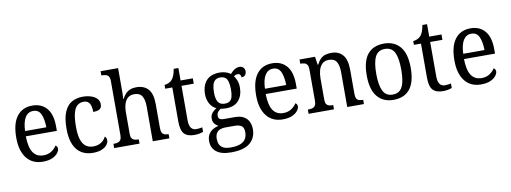

<svg xmlns="http://www.w3.org/2000/svg" viewBox="-73 -1195 4974 1869"><g transform="rotate(-10 2414.0 -260.5)"><path d="M266 10Q164 10 107 -62Q50 -134 50 -264Q50 -404 104.5 -475Q159 -546 257 -546Q348 -546 399.5 -485.5Q451 -425 451 -306V-262H144Q146 -152 180.5 -101Q215 -50 282 -50Q330 -50 363 -72.5Q396 -95 412 -123Q420 -120 426 -111.5Q432 -103 432 -90Q432 -70 414 -46.5Q396 -23 359.5 -6.5Q323 10 266 10ZM356 -314Q355 -395 333 -444Q311 -493 257 -493Q205 -493 177 -447Q149 -401 146 -314Z M759 10Q698 10 650 -18Q602 -46 574.5 -106.5Q547 -167 547 -265Q547 -372 574.5 -433.5Q602 -495 649 -520.5Q696 -546 755 -546Q798 -546 835 -534.5Q872 -523 894.5 -500.5Q917 -478 917 -444Q917 -421 908 -407.5Q899 -394 880 -388Q861 -382 832 -382Q832 -414 825.5 -439.5Q819 -465 802.5 -480.5Q786 -496 755 -496Q721 -496 695 -476Q669 -456 655 -406Q641 -356 641 -266Q641 -195 655 -147Q669 -99 699 -75Q729 -51 777 -51Q807 -51 831.5 -61Q856 -71 873.5 -88Q891 -105 901 -126Q909 -120 913.5 -110.5Q918 -101 918 -87Q918 -65 901 -42.5Q884 -20 849 -5Q814 10 759 10Z M971 0V-42H978Q999 -42 1016 -47Q1033 -52 1043 -67.5Q1053 -83 1053 -114V-650Q1053 -680 1042.5 -694.5Q1032 -709 1015 -713.5Q998 -718 978 -718H971V-760H1144V-537Q1144 -519 1143.5 -501Q1143 -483 1142 -469.5Q1141 -456 1141 -455H1145Q1158 -482 1177.5 -503Q1197 -524 1223.5 -535Q1250 -546 1284 -546Q1362 -546 1403 -499.5Q1444 -453 1444 -350V-114Q1444 -83 1453 -67.5Q1462 -52 1478 -47Q1494 -42 1514 -42H1517V0H1353V-346Q1353 -411 1330.5 -447Q1308 -483 1254 -483Q1216 -483 1191.5 -463Q1167 -443 1155.5 -406.5Q1144 -370 1144 -320V-109Q1144 -79 1154.5 -65Q1165 -51 1182 -46.5Q1199 -42 1219 -42H1222V0Z M1764 10Q1695 10 1663 -24.5Q1631 -59 1631 -145V-483H1561V-520Q1580 -522 1600 -530Q1620 -538 1635 -554Q1650 -571 1659.5 -595.5Q1669 -620 1676 -659H1722V-536H1843V-483H1722V-143Q1722 -91 1740 -67Q1758 -43 1790 -43Q1808 -43 1822.5 -45Q1837 -47 1851 -50V-6Q1838 0 1813.5 5Q1789 10 1764 10Z M2087 239Q1990 239 1941.5 200.5Q1893 162 1893 94Q1893 55 1909 28Q1925 1 1951.5 -15Q1978 -31 2009 -37Q1989 -46 1972.5 -65.5Q1956 -85 1956 -117Q1956 -147 1972 -169Q1988 -191 2018 -210Q1978 -228 1955.5 -269.5Q1933 -311 1933 -361Q1933 -447 1977 -496.5Q2021 -546 2110 -546Q2143 -546 2172 -536Q2201 -526 2216 -513Q2225 -523 2238 -535.5Q2251 -548 2268.5 -557.5Q2286 -567 2307 -567Q2334 -567 2347.5 -551.5Q2361 -536 2361 -515Q2361 -494 2349.5 -478.5Q2338 -463 2312 -463Q2312 -476 2304.5 -488Q2297 -500 2280 -500Q2268 -500 2259 -496Q2250 -492 2241 -486Q2257 -465 2268 -437Q2279 -409 2279 -365Q2279 -290 2237 -241Q2195 -192 2110 -192Q2098 -192 2083 -193.5Q2068 -195 2058 -197Q2043 -187 2030.5 -172Q2018 -157 2018 -134Q2018 -113 2030.5 -103Q2043 -93 2077 -93H2179Q2235 -93 2268.5 -73.5Q2302 -54 2317.5 -21Q2333 12 2333 53Q2333 139 2273 189Q2213 239 2087 239ZM2089 191Q2154 191 2190 175Q2226 159 2240.5 131.5Q2255 104 2255 69Q2255 23 2231.5 6.5Q2208 -10 2162 -10H2070Q2045 -10 2022 -2Q1999 6 1984.5 27Q1970 48 1970 87Q1970 117 1981 140.5Q1992 164 2018 177.5Q2044 191 2089 191ZM2107 -239Q2138 -239 2156.5 -252Q2175 -265 2182.5 -293.5Q2190 -322 2190 -365Q2190 -410 2182 -440Q2174 -470 2155.5 -484Q2137 -498 2106 -498Q2077 -498 2058 -483.5Q2039 -469 2030.5 -439Q2022 -409 2022 -364Q2022 -300 2042 -269.5Q2062 -239 2107 -239Z M2637 10Q2535 10 2478 -62Q2421 -134 2421 -264Q2421 -404 2475.5 -475Q2530 -546 2628 -546Q2719 -546 2770.5 -485.5Q2822 -425 2822 -306V-262H2515Q2517 -152 2551.5 -101Q2586 -50 2653 -50Q2701 -50 2734 -72.5Q2767 -95 2783 -123Q2791 -120 2797 -111.5Q2803 -103 2803 -90Q2803 -70 2785 -46.5Q2767 -23 2730.5 -6.5Q2694 10 2637 10ZM2727 -314Q2726 -395 2704 -444Q2682 -493 2628 -493Q2576 -493 2548 -447Q2520 -401 2517 -314Z M2893 0V-42H2901Q2922 -42 2939 -47Q2956 -52 2966 -67.5Q2976 -83 2976 -114V-426Q2976 -456 2966 -470.5Q2956 -485 2939.5 -489.5Q2923 -494 2903 -494H2898V-536H3051L3063 -455H3068Q3086 -491 3107.5 -511Q3129 -531 3155 -538.5Q3181 -546 3212 -546Q3285 -546 3325.5 -499.5Q3366 -453 3366 -350V-114Q3366 -83 3374.5 -67.5Q3383 -52 3399 -47Q3415 -42 3435 -42H3440V0H3275V-346Q3275 -410 3253.5 -446.5Q3232 -483 3178 -483Q3136 -483 3112 -460Q3088 -437 3077.5 -400Q3067 -363 3067 -320V-109Q3067 -79 3076.5 -65Q3086 -51 3102.5 -46.5Q3119 -42 3139 -42H3144V0Z M3731 10Q3631 10 3573 -59Q3515 -128 3515 -269Q3515 -409 3570.5 -477.5Q3626 -546 3734 -546Q3835 -546 3892.5 -477.5Q3950 -409 3950 -269Q3950 -128 3894.5 -59Q3839 10 3731 10ZM3733 -42Q3779 -42 3806 -67.5Q3833 -93 3844.5 -144Q3856 -195 3856 -269Q3856 -381 3828.5 -437Q3801 -493 3732 -493Q3665 -493 3637 -437Q3609 -381 3609 -269Q3609 -157 3637.5 -99.5Q3666 -42 3733 -42Z M4222 10Q4153 10 4121 -24.5Q4089 -59 4089 -145V-483H4019V-520Q4038 -522 4058 -530Q4078 -538 4093 -554Q4108 -571 4117.5 -595.5Q4127 -620 4134 -659H4180V-536H4301V-483H4180V-143Q4180 -91 4198 -67Q4216 -43 4248 -43Q4266 -43 4280.5 -45Q4295 -47 4309 -50V-6Q4296 0 4271.5 5Q4247 10 4222 10Z M4597 10Q4495 10 4438 -62Q4381 -134 4381 -264Q4381 -404 4435.5 -475Q4490 -546 4588 -546Q4679 -546 4730.5 -485.5Q4782 -425 4782 -306V-262H4475Q4477 -152 4511.5 -101Q4546 -50 4613 -50Q4661 -50 4694 -72.5Q4727 -95 4743 -123Q4751 -120 4757 -111.5Q4763 -103 4763 -90Q4763 -70 4745 -46.5Q4727 -23 4690.5 -6.5Q4654 10 4597 10ZM4687 -314Q4686 -395 4664 -444Q4642 -493 4588 -493Q4536 -493 4508 -447Q4480 -401 4477 -314Z"/></g></svg>

Font: Noto Serif Thai SemiCondensed
Style: Regular
Weight: 400
Width: 4
Designer: Monotype Design Team
Foundry: Monotype Imaging Inc.
Version: Version 2.002